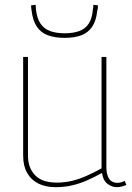

<svg xmlns="http://www.w3.org/2000/svg" viewBox="-20 -766 549 796"><path d="M211 10Q169 10 139 -5Q109 -20 92.5 -49Q76 -78 76 -121V-530H96V-121Q96 -70 125.5 -39.5Q155 -9 215 -9Q249 -9 279.5 -16.5Q310 -24 340 -37.5Q370 -51 401 -68V-530H421V-76Q421 -51 427 -35.5Q433 -20 443.5 -14Q454 -8 466 -8Q482 -8 497 -16L504 1Q496 4 489.5 6Q483 8 476.5 9Q470 10 464 10Q444 10 425.5 -4Q407 -18 403 -49Q372 -32 341.5 -18.5Q311 -5 279 2.5Q247 10 211 10ZM248 -609Q208 -609 179 -619.5Q150 -630 133 -655Q116 -680 111 -722Q110 -727 109.5 -732.5Q109 -738 109 -744L128 -746Q128 -741 128.5 -736Q129 -731 129 -727Q133 -690 148 -668Q163 -646 188.5 -637Q214 -628 248 -628Q283 -628 308 -637Q333 -646 347.5 -667.5Q362 -689 365 -726Q366 -731 366.5 -736Q367 -741 367 -746L386 -744Q386 -738 385.5 -732Q385 -726 383 -721Q379 -680 362 -655Q345 -630 316.5 -619.5Q288 -609 248 -609Z"/></svg>

Font: Georama ExtraCondensed Thin Thin
Style: Regular
Weight: 250
Version: Version 1.001